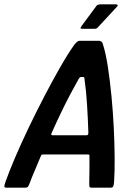

<svg xmlns="http://www.w3.org/2000/svg" viewBox="-40 -860 617 880"><path d="M-12 0Q-20 0 -20 -6Q-20 -12 -14 -29Q2 -74 29.5 -138.5Q57 -203 91.5 -275Q126 -347 163.5 -419Q201 -491 236.5 -553Q272 -615 302 -657Q308 -664 313.5 -668.5Q319 -673 325 -673H416Q423 -671 426.5 -668Q430 -665 432 -656Q445 -616 454.5 -553.5Q464 -491 471 -418.5Q478 -346 481.5 -273.5Q485 -201 485.5 -137Q486 -73 483 -29Q482 -12 479 -6Q476 0 468 0H379Q372 0 370.5 -3.5Q369 -7 369 -23Q370 -48 370 -81Q370 -114 370 -142Q371 -149 369 -150.5Q367 -152 361 -152H159Q153 -152 151 -150.5Q149 -149 146 -142Q135 -114 120.5 -81Q106 -48 97 -23Q91 -7 87.5 -3.5Q84 0 77 0ZM202 -240H356Q361 -240 363 -242.5Q365 -245 365 -253Q363 -315 359 -380Q355 -445 347 -500Q347 -507 341 -507H330Q326 -507 321 -499Q304 -469 282 -427.5Q260 -386 238 -340Q216 -294 197 -251Q194 -246 195 -243Q196 -240 202 -240ZM337 -728Q329 -728 329 -730.5Q329 -733 334 -741L402 -833Q406 -840 421 -840H492Q497 -840 499 -837Q501 -834 495 -828L407 -733Q403 -729 399 -728.5Q395 -728 389 -728Z"/></svg>

Font: Glory SemiBold
Style: Italic
Weight: 600
Italic angle: -12°
Designer: Robert Leuschke
Foundry: Robert Leuschke
Version: Version 1.011